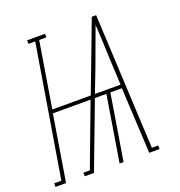

<svg xmlns="http://www.w3.org/2000/svg" viewBox="-162 -846 895 957"><g transform="rotate(-20 285.0 -367.5)"><path d="M-30 0V-19H8L123 -716H87V-735H182V-716H144L87 -368H291L430 -735H453L488 -19H522V0H467L449 -349H388L331 0H310L367 -349H306L174 0H125V-19H159L283 -349H83L26 0ZM313 -368H449L443 -490Q441 -540 439 -590.5Q437 -641 434 -691Q416 -641 397 -590.5Q378 -540 360 -490Z"/></g></svg>

Font: Iosevka HT Thin Extended
Style: Italic
Weight: 100
Width: 7
Italic angle: -9°
Monospace: yes
Designer: Belleve Invis
Foundry: Belleve Invis
Version: Version 32.3.0; ttfautohint (v1.8.4)